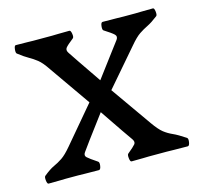

<svg xmlns="http://www.w3.org/2000/svg" viewBox="-79 -577 697 664"><g transform="rotate(-15 269.5 -245.0)"><path d="M459 -490Q469 -490 480.5 -490.5Q492 -491 522 -491Q527 -491 528.5 -478Q530 -465 526 -462Q504 -445 488.5 -437.5Q473 -430 458 -420Q443 -410 422 -385L310 -255L412 -110Q431 -83 445 -72Q459 -61 476 -53.5Q493 -46 520 -28Q525 -25 523 -12Q521 1 515 1Q479 1 465 0.5Q451 0 440 0H376Q367 0 355.5 0.5Q344 1 314 1Q309 1 307.5 -12Q306 -25 310 -28Q332 -46 338 -53.5Q344 -61 336.5 -72Q329 -83 310 -110L255 -191L193 -108Q174 -82 166.5 -71.5Q159 -61 167 -53.5Q175 -46 202 -28Q207 -25 205 -12Q203 1 197 1Q161 1 147 0.5Q133 0 122 0H79Q70 0 58.5 0.5Q47 1 17 1Q12 1 10.5 -12Q9 -25 13 -28Q35 -46 50.5 -53Q66 -60 81 -70Q96 -80 117 -105L226 -234L124 -380Q106 -407 92 -418Q78 -429 63.5 -437Q49 -445 27 -462Q23 -465 24.5 -478Q26 -491 31 -491Q61 -491 72.5 -490.5Q84 -490 93 -490H161Q170 -490 181.5 -490.5Q193 -491 223 -491Q228 -491 230 -478Q232 -465 227 -462Q205 -445 199 -437Q193 -429 200.5 -418Q208 -407 226 -380L282 -298L345 -382Q365 -408 372.5 -418.5Q380 -429 372 -437Q364 -445 337 -462Q333 -465 334.5 -478Q336 -491 342 -491Q378 -491 392 -490.5Q406 -490 417 -490Z"/></g></svg>

Font: Anvers
Style: Regular
Weight: 400
Designer: Ishtar van Looy
Version: Version 1.000